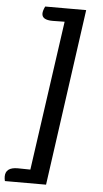

<svg xmlns="http://www.w3.org/2000/svg" viewBox="-82 -758 526 985"><g transform="rotate(5 181.5 -265.0)"><path d="M107 120 216 -651Q186 -650 154 -650Q99 -650 99 -683Q99 -698 110 -720H321L194 190H-18Q-21 178 -21 167Q-21 119 42 119Q81 119 107 120Z"/></g></svg>

Font: Overlock
Style: Bold Italic
Weight: 700
Designer: Dario Muhafara
Foundry: Dario Manuel Muhafara
Version: Version 1.002